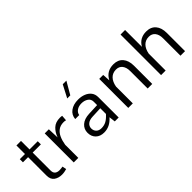

<svg xmlns="http://www.w3.org/2000/svg" viewBox="59 -1567 2364 2364"><g transform="rotate(-45 1240.5 -385.0)"><path d="M334 -62 345.2 -8.3Q325.7 -2.4 304.2 1.2Q282.7 4.9 260.7 4.9Q201.2 4.9 159.2 -24.9Q117.2 -54.7 117.2 -122.6V-443.4H27.3V-498H117.2V-646.5H196.8V-498H339.8V-443.4H196.8V-130.4Q196.8 -91.8 218.3 -73.7Q239.7 -55.7 278.3 -55.7Q293 -55.7 308.6 -57.9Q324.2 -60.1 334 -62Z M468.8 -505.4H540.5L545.9 -358.4Q568.8 -423.8 614.3 -467Q659.7 -510.3 738.3 -510.3Q747.6 -510.3 756.6 -509.3Q765.6 -508.3 773.9 -506.8L768.6 -434.1Q754.4 -439.5 730 -439.5Q674.3 -439.5 637.2 -411.9Q600.1 -384.3 578.9 -336.9Q557.6 -289.6 548.3 -230L547.9 -230.5V0H468.8Z M1251 -355V0H1183.1L1173.3 -82Q1132.8 -36.6 1089.1 -15.6Q1045.4 5.4 995.1 5.4Q926.8 5.4 886.5 -34.2Q846.2 -73.7 846.2 -138.2Q846.2 -202.1 893.3 -244.1Q940.4 -286.1 1024.9 -289.6L1171.4 -295.9V-355Q1171.4 -400.4 1135.3 -424.1Q1099.1 -447.8 1049.8 -447.8Q1001 -447.8 967.8 -425Q934.6 -402.3 928.7 -364.7H858.9Q863.8 -431.2 916.7 -470.5Q969.7 -509.8 1053.7 -509.8Q1109.4 -509.8 1154.1 -491.7Q1198.7 -473.6 1224.9 -439.2Q1251 -404.8 1251 -355ZM916.5 -144Q916.5 -104.5 941.4 -80.1Q966.3 -55.7 1009.3 -55.7Q1055.7 -55.7 1092.5 -75.4Q1129.4 -95.2 1171.4 -141.6V-240.7L1029.8 -234.4Q975.1 -231.9 945.8 -206.8Q916.5 -181.6 916.5 -144ZM1053.7 -776.4H1116.7L1022.5 -613.8H968.8Z M1497.1 0H1418V-505.4H1486.8L1493.2 -404.8Q1546.9 -509.8 1667.5 -509.8Q1747.6 -509.8 1791.5 -458.5Q1835.4 -407.2 1835.4 -316.9V0H1755.9V-304.2Q1755.9 -367.7 1726.8 -404.5Q1697.8 -441.4 1645 -441.4Q1585.9 -441.4 1547.9 -402.6Q1509.8 -363.8 1497.1 -292Z M2068.8 0H1989.3V-706.1H2068.8V-412.6Q2123 -509.8 2238.8 -509.8Q2318.8 -509.8 2362.8 -458.5Q2406.7 -407.2 2406.7 -316.9V0H2327.1V-304.2Q2327.1 -367.7 2298.1 -404.5Q2269 -441.4 2216.3 -441.4Q2157.7 -441.4 2119.9 -403.3Q2082 -365.2 2068.8 -294.4Z"/></g></svg>

Font: Estedad-FD Regular
Style: FD-Regular
Weight: 400
Designer: Amin Abedi
Version: Version 7.3